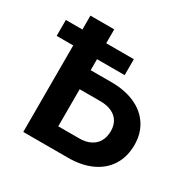

<svg xmlns="http://www.w3.org/2000/svg" viewBox="-162 -884 1034 1040"><g transform="rotate(30 355.0 -364.0)"><path d="M670.9 -239.3Q670.9 -166.5 637.2 -112.3Q603.5 -58.1 540.8 -29.1Q478 0 393.1 0H113.8V-727.5H262.7V-121.1H393.1Q433.6 -121.1 462.6 -135.3Q491.7 -149.4 507.1 -176.5Q522.5 -203.6 522.5 -240.7Q522.5 -275.9 507.1 -301Q491.7 -326.2 462.4 -339.6Q433.1 -353 393.1 -353H210.4V-472.2H393.1Q477.5 -472.2 540.3 -443.8Q603 -415.5 637 -362.8Q670.9 -310.1 670.9 -239.3ZM10.3 -640.6H435.5V-541H10.3Z"/></g></svg>

Font: Inter RS Variable
Style: Regular
Weight: 400
Designer: Rasmus Andersson (customised by Maria Ramos and Noel Pretorius)
Foundry: rsms
Version: Version 3.001;Glyphs 3.2.3 (3260)